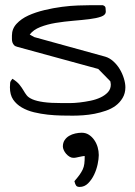

<svg xmlns="http://www.w3.org/2000/svg" viewBox="-20 -449 524 747"><path d="M18.6 -109.4Q18.6 -120.1 19.5 -127Q20.5 -133.8 28.3 -142.6Q46.9 -130.9 56.2 -119.1Q65.4 -107.4 71.3 -97.2Q77.1 -86.9 84 -78.1Q90.8 -69.3 106.4 -62.5Q122.1 -55.7 149.4 -51.8Q176.8 -47.9 223.6 -47.9Q233.4 -47.9 251 -47.9Q268.6 -47.9 289.6 -50.3Q310.5 -52.7 332 -57.1Q353.5 -61.5 371.1 -69.8Q388.7 -78.1 399.9 -90.3Q411.1 -102.5 411.1 -120.1Q411.1 -123 410.2 -127.4Q409.2 -131.8 409.2 -132.8L362.3 -180.7L47.9 -266.6Q39.1 -268.6 34.7 -273.4Q30.3 -278.3 28.3 -284.2Q26.4 -290 26.4 -296.9V-310.5Q26.4 -336.9 44.4 -356.4Q62.5 -376 90.3 -388.7Q118.2 -401.4 152.8 -409.7Q187.5 -418 221.2 -422.4Q254.9 -426.8 283.7 -427.7Q312.5 -428.7 328.1 -428.7H338.9Q345.7 -428.7 354 -428.7Q362.3 -428.7 369.1 -428.7H379.9Q389.6 -425.8 390.6 -418.5Q391.6 -411.1 391.6 -404.3Q391.6 -390.6 373.5 -384.3Q355.5 -377.9 327.6 -374.5Q299.8 -371.1 264.6 -368.2Q229.5 -365.2 196.8 -359.9Q164.1 -354.5 136.7 -343.8Q109.4 -333 95.7 -314.5L113.3 -304.7L389.6 -228.5Q406.2 -223.6 420.9 -210.4Q435.5 -197.3 445.8 -180.2Q456.1 -163.1 461.9 -144Q467.8 -125 467.8 -109.4Q467.8 -85.9 457 -67.9Q446.3 -49.8 429.7 -37.6Q413.1 -25.4 391.6 -18.1Q370.1 -10.7 347.7 -6.3Q325.2 -2 303.2 -0.5Q281.2 1 263.7 1Q245.1 1 219.2 0.5Q193.4 0 166 -2.9Q138.7 -5.9 112.3 -12.2Q85.9 -18.6 64.9 -30.8Q43.9 -43 31.2 -61.5Q18.6 -80.1 18.6 -109.4ZM269.5 255.9Q282.2 241.2 289.6 231Q296.9 220.7 301.8 210.4Q306.6 200.2 308.1 188Q309.6 175.8 309.6 158.2Q308.6 158.2 308.1 158.2Q307.6 158.2 305.7 158.2Q304.7 158.2 299.3 159.2Q293.9 160.2 287.6 161.6Q281.2 163.1 275.9 164.1Q270.5 165 269.5 165H264.6Q257.8 165 250.5 160.6Q243.2 156.2 237.3 149.4Q231.4 142.6 228 134.8Q224.6 127 224.6 121.1Q224.6 106.4 231.4 96.2Q238.3 85.9 249 79.6Q259.8 73.2 272.9 70.3Q286.1 67.4 297.9 67.4Q313.5 67.4 325.7 75.2Q337.9 83 346.7 95.7Q355.5 108.4 359.9 123.5Q364.3 138.7 364.3 154.3Q364.3 168.9 359.9 189.9Q355.5 210.9 346.2 230.5Q336.9 250 322.8 264.2Q308.6 278.3 290 278.3Q280.3 278.3 276.4 273.4Q272.5 268.6 269.5 255.9Z"/></svg>

Font: Swanky and Moo Moo
Style: Regular
Weight: 400
Designer: Kimberly Geswein
Foundry: Kimberly Geswein
Version: Version 1.002 2001